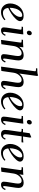

<svg xmlns="http://www.w3.org/2000/svg" viewBox="1530 -2316 793 3894"><g transform="rotate(90 1927.0 -369.5)"><path d="M50.8 -178.2Q50.8 -231 69.3 -280.8Q87.9 -330.6 120.1 -368.4Q152.3 -406.2 199.2 -429.2Q246.1 -452.1 298.8 -452.1Q351.6 -452.1 380.4 -432.4Q409.2 -412.6 409.2 -377Q409.2 -342.3 366.2 -295.2Q323.2 -248 262.2 -206.8Q201.2 -165.5 140.1 -139.2Q145.5 -91.3 170.7 -61.8Q195.8 -32.2 240.2 -32.2Q317.9 -32.2 376 -83L390.1 -63Q318.8 6.8 226.1 6.8Q146 6.8 98.4 -45.7Q50.8 -98.1 50.8 -178.2ZM138.2 -168Q219.2 -205.1 271.7 -266.4Q324.2 -327.6 324.2 -382.8Q324.2 -402.3 317.9 -412.6Q311.5 -422.9 293.9 -422.9Q245.6 -422.9 209 -383.1Q172.4 -343.3 155.3 -286.6Q138.2 -230 138.2 -169.9Z M521 -411.1 525.9 -439Q614.3 -439 677.7 -445.8L675.8 -418L630.9 -104Q626 -68.8 626 -58.1Q626 -35.2 638.7 -35.2Q657.7 -35.2 672.9 -64.9L684.1 -86.9L707 -76.2L695.8 -54.2Q664.6 6.8 595.7 6.8Q566.9 6.8 551.5 -7.1Q536.1 -21 536.1 -47.9Q536.1 -71.8 541 -105L579.1 -363.8Q582 -380.9 582 -391.1Q582 -402.8 575.7 -407Q569.3 -411.1 551.8 -411.1ZM603 -558.1Q603 -582 618.2 -599.6Q633.3 -617.2 655.8 -617.2Q671.9 -617.2 683.3 -606.2Q694.8 -595.2 694.8 -576.2Q694.8 -551.3 679.7 -534.2Q664.6 -517.1 641.1 -517.1Q625 -517.1 614 -529.8Q603 -542.5 603 -558.1Z M783.7 -411.1 788.6 -439Q876 -439 939.5 -445.8L937.5 -418L929.7 -363.8Q960.4 -405.8 1005.1 -429Q1049.8 -452.1 1098.6 -452.1Q1205.6 -452.1 1205.6 -345.2Q1205.6 -320.3 1201.7 -294.9L1172.4 -104Q1167.5 -68.8 1167.5 -58.1Q1167.5 -35.2 1180.7 -35.2Q1199.2 -35.2 1214.4 -64.9L1225.6 -86.9L1248.5 -76.2L1237.8 -54.2Q1228.5 -35.6 1216.8 -23.2Q1205.1 -10.7 1191.9 -4.4Q1178.7 2 1166 4.4Q1153.3 6.8 1138.7 6.8Q1109.9 6.8 1094.2 -7.1Q1078.6 -21 1078.6 -47.9Q1078.6 -71.8 1083.5 -105L1112.8 -290Q1116.7 -313 1116.7 -334Q1116.7 -358.9 1111.6 -375.2Q1106.4 -391.6 1096.9 -398.9Q1087.4 -406.2 1078.6 -408.7Q1069.8 -411.1 1057.6 -411.1Q1013.2 -411.1 968.3 -364.3Q923.3 -317.4 912.6 -244.1L877.4 0L790.5 6.8L792.5 -17.1L840.8 -363.8Q843.8 -380.9 843.8 -391.1Q843.8 -402.8 837.4 -407Q831.1 -411.1 813.5 -411.1Z M1332.5 6.8 1334.5 -17.1 1423.3 -662.1Q1425.8 -681.6 1425.8 -683.1Q1425.8 -693.4 1418.9 -697.8Q1412.1 -702.1 1394.5 -702.1H1364.7L1368.7 -729Q1409.2 -729 1428.2 -729.5Q1447.3 -730 1471.7 -733.9Q1496.1 -737.8 1514.6 -746.1L1520.5 -717.8L1471.7 -363.8Q1502.4 -405.8 1547.1 -429Q1591.8 -452.1 1640.6 -452.1Q1747.6 -452.1 1747.6 -345.2Q1747.6 -320.3 1743.7 -294.9L1714.4 -104Q1709.5 -68.8 1709.5 -58.1Q1709.5 -35.2 1722.7 -35.2Q1741.2 -35.2 1756.3 -64.9L1767.6 -86.9L1790.5 -76.2L1779.8 -54.2Q1770.5 -35.6 1758.8 -23.2Q1747.1 -10.7 1733.9 -4.4Q1720.7 2 1708 4.4Q1695.3 6.8 1680.7 6.8Q1651.9 6.8 1636.2 -7.1Q1620.6 -21 1620.6 -47.9Q1620.6 -71.8 1625.5 -105L1654.8 -290Q1658.7 -313 1658.7 -334Q1658.7 -358.9 1653.6 -375.2Q1648.4 -391.6 1638.9 -398.9Q1629.4 -406.2 1620.6 -408.7Q1611.8 -411.1 1599.6 -411.1Q1555.2 -411.1 1510.3 -364.3Q1465.3 -317.4 1454.6 -244.1L1419.4 0Z M1860.4 -178.2Q1860.4 -231 1878.9 -280.8Q1897.5 -330.6 1929.7 -368.4Q1961.9 -406.2 2008.8 -429.2Q2055.7 -452.1 2108.4 -452.1Q2161.1 -452.1 2189.9 -432.4Q2218.8 -412.6 2218.8 -377Q2218.8 -342.3 2175.8 -295.2Q2132.8 -248 2071.8 -206.8Q2010.7 -165.5 1949.7 -139.2Q1955.1 -91.3 1980.2 -61.8Q2005.4 -32.2 2049.8 -32.2Q2127.4 -32.2 2185.5 -83L2199.7 -63Q2128.4 6.8 2035.6 6.8Q1955.6 6.8 1908 -45.7Q1860.4 -98.1 1860.4 -178.2ZM1947.8 -168Q2028.8 -205.1 2081.3 -266.4Q2133.8 -327.6 2133.8 -382.8Q2133.8 -402.3 2127.4 -412.6Q2121.1 -422.9 2103.5 -422.9Q2055.2 -422.9 2018.6 -383.1Q1981.9 -343.3 1964.8 -286.6Q1947.8 -230 1947.8 -169.9Z M2330.6 -411.1 2335.4 -439Q2423.8 -439 2487.3 -445.8L2485.4 -418L2440.4 -104Q2435.5 -68.8 2435.5 -58.1Q2435.5 -35.2 2448.2 -35.2Q2467.3 -35.2 2482.4 -64.9L2493.7 -86.9L2516.6 -76.2L2505.4 -54.2Q2474.1 6.8 2405.3 6.8Q2376.5 6.8 2361.1 -7.1Q2345.7 -21 2345.7 -47.9Q2345.7 -71.8 2350.6 -105L2388.7 -363.8Q2391.6 -380.9 2391.6 -391.1Q2391.6 -402.8 2385.3 -407Q2378.9 -411.1 2361.3 -411.1ZM2412.6 -558.1Q2412.6 -582 2427.7 -599.6Q2442.9 -617.2 2465.3 -617.2Q2481.4 -617.2 2492.9 -606.2Q2504.4 -595.2 2504.4 -576.2Q2504.4 -551.3 2489.3 -534.2Q2474.1 -517.1 2450.7 -517.1Q2434.6 -517.1 2423.6 -529.8Q2412.6 -542.5 2412.6 -558.1Z M2593.3 -411.1 2597.2 -439H2663.1L2682.1 -573.2L2765.1 -607.9L2771 -580.1L2749 -439Q2805.2 -439 2870.1 -445.8L2868.2 -418L2867.2 -411.1L2842.3 -408.2Q2815.4 -411.1 2772.9 -411.1H2745.1L2708 -141.1Q2703.1 -104.5 2703.1 -82Q2703.1 -35.2 2740.2 -35.2Q2764.2 -35.2 2779.3 -64.9L2790 -86.9L2813 -76.2L2802.2 -54.2Q2790 -30.3 2772 -16.1Q2753.9 -2 2736.6 2.4Q2719.2 6.8 2697.3 6.8Q2660.6 6.8 2637.9 -14.2Q2615.2 -35.2 2615.2 -78.1Q2615.2 -107.9 2620.1 -141.1L2651.4 -359.9Q2654.3 -379.4 2654.3 -391.1Q2654.3 -402.8 2647.5 -407Q2640.6 -411.1 2623 -411.1Z M2899.9 -178.2Q2899.9 -231 2918.5 -280.8Q2937 -330.6 2969.2 -368.4Q3001.5 -406.2 3048.3 -429.2Q3095.2 -452.1 3147.9 -452.1Q3200.7 -452.1 3229.5 -432.4Q3258.3 -412.6 3258.3 -377Q3258.3 -342.3 3215.3 -295.2Q3172.4 -248 3111.3 -206.8Q3050.3 -165.5 2989.3 -139.2Q2994.6 -91.3 3019.8 -61.8Q3044.9 -32.2 3089.4 -32.2Q3167 -32.2 3225.1 -83L3239.3 -63Q3168 6.8 3075.2 6.8Q2995.1 6.8 2947.5 -45.7Q2899.9 -98.1 2899.9 -178.2ZM2987.3 -168Q3068.4 -205.1 3120.8 -266.4Q3173.3 -327.6 3173.3 -382.8Q3173.3 -402.3 3167 -412.6Q3160.6 -422.9 3143.1 -422.9Q3094.7 -422.9 3058.1 -383.1Q3021.5 -343.3 3004.4 -286.6Q2987.3 -230 2987.3 -169.9Z M3370.1 -411.1 3375 -439Q3462.4 -439 3525.9 -445.8L3523.9 -418L3516.1 -363.8Q3546.9 -405.8 3591.6 -429Q3636.2 -452.1 3685.1 -452.1Q3792 -452.1 3792 -345.2Q3792 -320.3 3788.1 -294.9L3758.8 -104Q3753.9 -68.8 3753.9 -58.1Q3753.9 -35.2 3767.1 -35.2Q3785.6 -35.2 3800.8 -64.9L3812 -86.9L3835 -76.2L3824.2 -54.2Q3814.9 -35.6 3803.2 -23.2Q3791.5 -10.7 3778.3 -4.4Q3765.1 2 3752.4 4.4Q3739.7 6.8 3725.1 6.8Q3696.3 6.8 3680.7 -7.1Q3665 -21 3665 -47.9Q3665 -71.8 3669.9 -105L3699.2 -290Q3703.1 -313 3703.1 -334Q3703.1 -358.9 3698 -375.2Q3692.9 -391.6 3683.3 -398.9Q3673.8 -406.2 3665 -408.7Q3656.2 -411.1 3644 -411.1Q3599.6 -411.1 3554.7 -364.3Q3509.8 -317.4 3499 -244.1L3463.9 0L3377 6.8L3378.9 -17.1L3427.2 -363.8Q3430.2 -380.9 3430.2 -391.1Q3430.2 -402.8 3423.8 -407Q3417.5 -411.1 3399.9 -411.1Z"/></g></svg>

Font: Dihjauti S
Style: Bold Italic
Weight: 700
Italic angle: -9°
Designer: T. Christopher White
Version: Version 3.0.0